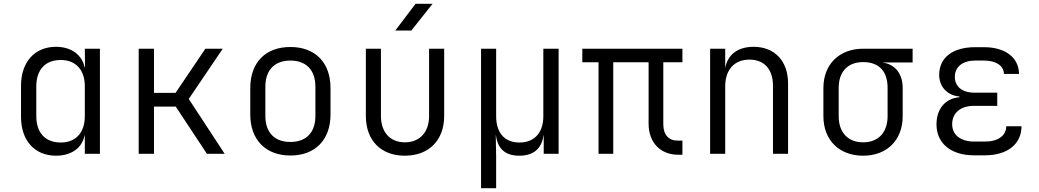

<svg xmlns="http://www.w3.org/2000/svg" viewBox="-20 -805 5440 1005"><path d="M273 10C353 10 410 -30 423 -97H424V0H503V-550H424L425 -453H423C409 -519 352 -560 273 -560C162 -560 90 -481 90 -356V-193C90 -68 163 10 273 10ZM298 -59C218 -59 170 -109 170 -197V-353C170 -441 218 -491 298 -491C376 -491 424 -440 424 -353V-197C424 -110 376 -59 298 -59Z M706 0H786V-247H900L1063 0H1156L968 -287L1146 -550H1055L899 -319H786V-550H706Z M1500 9C1629 9 1710 -72 1710 -206V-344C1710 -479 1629 -559 1500 -559C1371 -559 1290 -479 1290 -344V-206C1290 -72 1372 9 1500 9ZM1500 -62C1418 -62 1369 -110 1369 -199V-351C1369 -440 1419 -488 1500 -488C1581 -488 1631 -440 1631 -351V-199C1631 -110 1582 -62 1500 -62Z M2049 -645H2133L2244 -785H2155ZM2099 10C2224 10 2305 -70 2305 -198V-550H2226V-198C2226 -113 2177 -60 2099 -60C2022 -60 1974 -113 1974 -198V-550H1895V-198C1895 -70 1974 10 2099 10Z M2498 180H2577V15L2575 -97H2576C2584 -31 2620 10 2698 10C2777 10 2816 -31 2825 -97H2826V0H2904V-550H2824V-197C2824 -110 2777 -59 2699 -59C2621 -59 2577 -110 2577 -197V-550H2498Z M3531 5H3552V-69H3527C3481 -69 3452 -99 3452 -154V-479H3552V-550H3028V-479H3113V0H3190V-479H3375V-158C3375 -59 3436 5 3531 5Z M3697 0H3776V-353C3776 -441 3825 -493 3903 -493C3979 -493 4026 -444 4026 -356V0H4105V-369C4105 -486 4034 -560 3925 -560C3842 -560 3788 -519 3776 -448V-550H3697Z M4498 10C4623 10 4705 -72 4705 -197V-345C4705 -418 4666 -468 4602 -477V-478H4757V-550H4498C4373 -550 4290 -468 4290 -345V-197C4290 -72 4372 10 4498 10ZM4498 -60C4418 -60 4370 -112 4370 -197V-345C4370 -430 4418 -480 4498 -480C4583 -480 4626 -430 4626 -345V-197C4626 -112 4578 -60 4498 -60Z M5136 8C5253 8 5327 -51 5327 -144H5247C5247 -95 5204 -64 5136 -64H5079C5008 -64 4964 -99 4964 -155C4964 -214 5008 -251 5078 -251H5200V-320H5080C5016 -320 4978 -352 4978 -403C4978 -455 5019 -488 5084 -488H5131C5194 -488 5234 -461 5235 -418H5314C5313 -504 5242 -558 5131 -558H5084C4969 -558 4896 -505 4896 -413C4896 -351 4939 -305 5002 -300V-296C4927 -290 4882 -234 4882 -154C4882 -55 4957 8 5079 8Z"/></svg>

Font: JetBrains Mono Light
Style: Regular
Weight: 336
Monospace: yes
Designer: Philipp Nurullin, Konstantin Bulenkov
Foundry: JetBrains
Version: Version 2.305